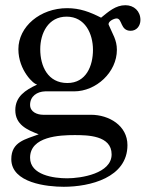

<svg xmlns="http://www.w3.org/2000/svg" viewBox="-20 -510 577 729"><path d="M22.9 94.2C22.9 185.1 159.2 199.2 222.2 199.2C320.8 199.2 463.9 165 463.9 41C463.9 -33.2 394 -74.2 325.2 -74.2H144C121.1 -74.2 94.2 -85 94.2 -111.8C94.2 -145 121.1 -162.1 150.9 -163.1C162.1 -163.1 250 -163.1 261.2 -163.1C345.2 -163.1 423.8 -235.8 423.8 -320.8C423.8 -358.9 407.2 -380.9 393.1 -415C393.1 -415 392.1 -418 392.1 -418C392.1 -430.2 413.1 -439.9 422.9 -439.9C444.8 -439.9 436 -393.1 476.1 -393.1C499 -393.1 513.2 -412.1 513.2 -434.1C513.2 -467.8 488.8 -490.2 456.1 -490.2C418.9 -490.2 392.1 -465.8 363.8 -442.9C320.8 -464.8 283.2 -479 234.9 -479C132.8 -479 49.8 -409.2 49.8 -323.2C49.8 -242.2 109.9 -188 120.1 -189.9C120.1 -189 119.1 -188 119.1 -188C77.1 -168 38.1 -144 38.1 -91.8C38.1 -37.1 82 -17.1 127 0C77.1 19 22.9 27.8 22.9 94.2ZM94.2 88.9C94.2 7.8 207 2.9 263.2 2.9C312 2.9 403.8 3.9 403.8 76.2C403.8 148.9 288.1 167 234.9 167C184.1 167 94.2 154.8 94.2 88.9ZM132.8 -323.2C132.8 -383.8 163.1 -446.8 232.9 -446.8C303.2 -446.8 333 -381.8 333 -320.8C333 -259.8 307.1 -194.8 235.8 -194.8C162.1 -194.8 132.8 -257.8 132.8 -323.2Z"/></svg>

Font: MusGlyphs-Text
Style: Regular
Weight: 400
Version: Version 2.1.1